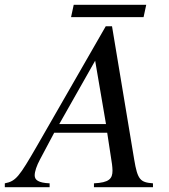

<svg xmlns="http://www.w3.org/2000/svg" viewBox="-71 -777 702 797"><path d="M536 -757H235L224 -706H525ZM564 0V-16C511 -20 500 -31 486 -115L394 -668H368L83 -172C8 -42 -5 -25 -51 -16V0H135V-16C88 -18 73 -30 73 -49C73 -65 81 -89 95 -115L154 -226H374L394 -95C395 -86 396 -77 396 -69C396 -35 382 -19 319 -16V0ZM369 -262H175L324 -525Z"/></svg>

Font: XITS
Style: Italic
Weight: 400
Italic angle: -16.33°
Designer: MicroPress Inc., with final additions and corrections provided by Coen Hoffman, Elsevier (retired)
Version: Version 1.107